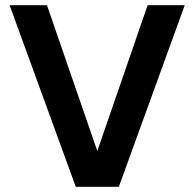

<svg xmlns="http://www.w3.org/2000/svg" viewBox="-20 -720 749 740"><path d="M272 0 17 -700H161L355 -138L549 -700H692L438 0Z"/></svg>

Font: DM Sans 10pt
Style: Bold
Weight: 700
Version: Version 4.004;gftools[0.9.30]